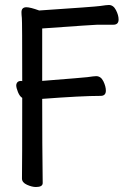

<svg xmlns="http://www.w3.org/2000/svg" viewBox="-20 -734 540 769"><path d="M124 15Q108 15 88 6Q68 -3 68 -19Q69 -81 69 -342Q59 -348 52 -365Q45 -382 45 -393Q47 -410 65 -410Q68 -409 69 -409Q69 -649 67.5 -662Q66 -675 66 -685Q66 -705 86 -705Q101 -705 137 -692Q361 -707 381 -710Q407 -714 416 -714Q434 -714 444.5 -693.5Q455 -673 455 -656Q455 -635 434 -635H370Q358 -635 149 -620V-410Q314 -423 330 -425Q357 -429 365 -429Q384 -429 394 -408.5Q404 -388 404 -371Q404 -350 383 -350Q307 -350 149 -338Q149 -149 151 -1Q151 15 124 15Z"/></svg>

Font: LXGW WenKai Mono Medium
Style: Regular
Weight: 500
Monospace: yes
Designer: LXGW / Fontworks Inc.
Foundry: LXGW / Fontworks Inc.
Version: Version 1.520; June 14, 2025